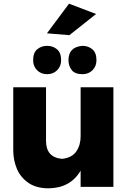

<svg xmlns="http://www.w3.org/2000/svg" viewBox="-20 -1015 704 1043"><path d="M245 8Q178.5 8 136 -20.5Q91.5 -51 71.8 -98Q52 -145 52 -199V-541H230V-250Q230 -160 317 -152Q371 -158 394.5 -192.5Q418 -227 418 -274V-541H596V0H418V-88Q363 6 245 8ZM236 -612Q203 -612 181.5 -633.5Q160 -655 160 -688Q160 -729 182.5 -747.5Q205 -766 236 -766Q267 -766 289.5 -747.5Q312 -729 312 -688Q312 -655 290.5 -633.5Q269 -612 236 -612ZM428 -612Q387 -612 369.5 -634.5Q352 -657 352 -688Q352 -760 428 -766Q459 -766 481.5 -747.5Q504 -729 504 -688Q504 -655 482.5 -633.5Q461 -612 428 -612ZM357 -824 235 -834 355 -995 502 -939Z"/></svg>

Font: Argentum Novus
Style: Bold
Weight: 700
Designer: Julieta Ulanovsky (font) & Cristiano Sobral (main changes)
Foundry: Julieta Ulanovsky (font) & Cristiano Sobral (main changes)
Version: Version 3.00;November 27, 2020;FontCreator 13.0.0.2655 64-bi